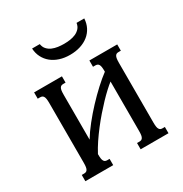

<svg xmlns="http://www.w3.org/2000/svg" viewBox="-167 -843 925 971"><g transform="rotate(-30 296.0 -358.0)"><path d="M176.8 -85Q176.8 -69.8 178.2 -60.5Q179.7 -51.3 183.1 -45.9Q186.5 -40.5 191.2 -38.6Q195.8 -36.6 202.6 -36.6H215.8V0H53.2V-36.6H66.9Q73.2 -36.6 78.1 -38.6Q83 -40.5 86.4 -45.9Q89.8 -51.3 91.3 -60.5Q92.8 -69.8 92.8 -85V-433.6Q92.8 -448.7 91.3 -458Q89.8 -467.3 86.4 -472.7Q83 -478 78.1 -480Q73.2 -481.9 66.9 -481.9H53.2V-518.6H215.8V-481.9H202.6Q195.8 -481.9 191.2 -480Q186.5 -478 183.1 -472.7Q179.7 -467.3 178.2 -458Q176.8 -448.7 176.8 -433.6V-171.4Q197.3 -205.1 226.6 -241.9Q255.9 -278.8 288.6 -313.7Q321.3 -348.6 354.5 -379.2Q387.7 -409.7 415.5 -430.2V-433.6Q415.5 -448.7 414.1 -458Q412.6 -467.3 409.2 -472.7Q405.8 -478 400.9 -480Q396 -481.9 389.6 -481.9H376V-518.6H538.6V-481.9H525.4Q518.6 -481.9 513.9 -480Q509.3 -478 505.9 -472.7Q502.4 -467.3 501 -458Q499.5 -448.7 499.5 -433.6V-85Q499.5 -69.8 501 -60.5Q502.4 -51.3 505.9 -45.9Q509.3 -40.5 513.9 -38.6Q518.6 -36.6 525.4 -36.6H538.6V0H376V-36.6H389.6Q396 -36.6 400.9 -38.6Q405.8 -40.5 409.2 -45.9Q412.6 -51.3 414.1 -60.5Q415.5 -69.8 415.5 -85V-373Q400.9 -361.8 381.6 -344Q362.3 -326.2 340.8 -303.7Q319.3 -281.2 296.6 -255.1Q273.9 -229 252.2 -200.9Q230.5 -172.9 210.9 -143.8Q191.4 -114.7 176.8 -86.9ZM307.6 -655.3Q324.7 -655.3 342.5 -657.7Q360.4 -660.2 375.5 -666.7Q390.6 -673.3 401.4 -685.1Q412.1 -696.8 415 -715.8H460Q458.5 -687.5 446.8 -664.6Q435.1 -641.6 415 -625.5Q395 -609.4 367.4 -600.6Q339.8 -591.8 306.6 -591.8Q273.9 -591.8 246.8 -600.6Q219.7 -609.4 200 -625.5Q180.2 -641.6 168.5 -664.6Q156.7 -687.5 155.3 -715.8H200.2Q203.1 -696.8 213.9 -685.1Q224.6 -673.3 239.7 -666.7Q254.9 -660.2 272.7 -657.7Q290.5 -655.3 307.6 -655.3Z"/></g></svg>

Font: Arian AMU Serif
Style: Regular
Weight: 400
Designer: Ruben Hakobyan (Tarumian)
Foundry: Ruben Hakobyan (Tarumian)
Version: Version 1.002